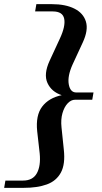

<svg xmlns="http://www.w3.org/2000/svg" viewBox="-80 -760 492 924"><path d="M227 -41Q235 30 213 70.5Q191 111 145.5 127.5Q100 144 35 144H-60L-54 109H31Q78 109 97.5 73.5Q117 38 111 -22L99 -128Q91 -205 123 -247Q155 -289 217 -302Q168 -318 148.5 -360.5Q129 -403 159 -468L208 -574Q236 -634 229 -669.5Q222 -705 174 -705H89L95 -740H170Q235 -740 278 -718.5Q321 -697 333.5 -656Q346 -615 318 -555L269 -449Q244 -393 251 -354Q258 -315 287 -315H370L364 -280H281Q262 -280 245.5 -262.5Q229 -245 220.5 -215Q212 -185 216 -147Z"/></svg>

Font: Inria Serif
Style: Bold Italic
Weight: 700
Italic angle: -10°
Designer: Black Foundry Team
Foundry: Black Foundry
Version: Version 1.000; ttfautohint (v1.8.3)